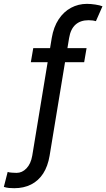

<svg xmlns="http://www.w3.org/2000/svg" viewBox="-88 -780 556 1004"><path d="M364.7 -528.3 352.1 -454.6H252L171.4 34.2Q162.1 89.8 137.5 127.7Q112.8 165.5 74.5 184.8Q36.1 204.1 -13.2 204.1Q-28.3 204.1 -41.3 202.9Q-54.2 201.7 -67.9 197.3L-47.9 119.1Q-40.5 122.1 -23.9 123Q-7.3 124 -1 124Q27.8 124 50.5 100.3Q73.2 76.7 80.6 34.2L161.1 -454.6H73.2L85.9 -528.3H173.8L182.6 -581.5Q192.4 -639.2 218.8 -679Q245.1 -718.8 283.4 -739.3Q321.8 -759.8 366.7 -759.8Q387.2 -759.8 410.9 -756.1Q434.6 -752.4 447.8 -747.1L413.6 -669.4Q407.2 -671.4 397.5 -672.9Q387.7 -674.3 375 -674.3Q333 -674.3 307.1 -651.4Q281.2 -628.4 273.4 -581.5L264.6 -528.3Z"/></svg>

Font: Inter 20pt
Style: Italic
Weight: 400
Italic angle: -9.3988°
Version: Version 4.001;git-66647c0bb